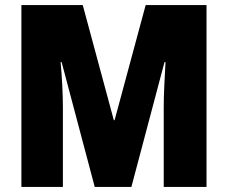

<svg xmlns="http://www.w3.org/2000/svg" viewBox="-20 -734 895 754"><path d="M352 0 222 -490H218Q222 -447 224.5 -399.5Q227 -352 227 -310V0H64V-714H305L427 -262H430L552 -714H791V0H623V-313Q623 -356 625.5 -402.5Q628 -449 630 -490H626L496 0Z"/></svg>

Font: Noto Sans Gujarati Condensed Black
Style: Regular
Weight: 900
Width: 3
Designer: Jelle Bosma - Monotype Design Team, Universal Thirst
Foundry: Monotype Imaging Inc.
Version: Version 2.106; ttfautohint (v1.8.4.7-5d5b)